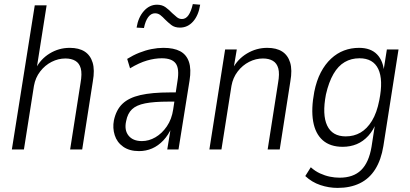

<svg xmlns="http://www.w3.org/2000/svg" viewBox="-20 -731 2006 939"><path d="M38 0 150 -705H208L159 -394H154Q178 -442 223 -469.5Q268 -497 321 -497Q366 -497 394 -479Q422 -461 433 -425Q444 -389 434 -333L382 0H323L374 -326Q382 -371 375 -396.5Q368 -422 348.5 -433.5Q329 -445 300 -445Q265 -445 232.5 -428.5Q200 -412 176.5 -381.5Q153 -351 146 -311L97 0Z M660 8Q613 8 582.5 -13.5Q552 -35 541 -70Q530 -105 537 -142Q548 -194 579 -223.5Q610 -253 666.5 -266Q723 -279 811 -279H850L843 -234H803Q733 -234 690 -225.5Q647 -217 625.5 -196.5Q604 -176 597 -139Q587 -95 608.5 -68Q630 -41 674 -41Q708 -41 740 -59.5Q772 -78 796 -113Q820 -148 827 -196L848 -335Q858 -395 839.5 -420.5Q821 -446 771 -446Q737 -446 699 -435Q661 -424 616 -397L602 -443Q631 -461 661 -473Q691 -485 721 -491Q751 -497 779 -497Q830 -497 861 -480.5Q892 -464 904 -428.5Q916 -393 907 -337L853 0H798L816 -110H821Q804 -71 779 -44.5Q754 -18 724 -5Q694 8 660 8ZM684 -594 648 -596Q656 -646 683.5 -677Q711 -708 748 -708Q773 -708 790.5 -695Q808 -682 822 -667Q834 -656 845 -647Q856 -638 870 -638Q889 -638 902 -657Q915 -676 923 -711L959 -708Q951 -656 924.5 -626Q898 -596 860 -596Q834 -596 817.5 -609Q801 -622 787 -636Q776 -648 764.5 -657Q753 -666 738 -666Q719 -666 705 -647.5Q691 -629 684 -594Z M1004 0 1081 -489H1138L1122 -394H1117Q1142 -442 1188 -469.5Q1234 -497 1287 -497Q1332 -497 1360 -479Q1388 -461 1399 -425Q1410 -389 1400 -333L1348 0H1289L1340 -326Q1348 -371 1341 -396.5Q1334 -422 1314.5 -433.5Q1295 -445 1266 -445Q1231 -445 1198.5 -428.5Q1166 -412 1142.5 -381.5Q1119 -351 1112 -311L1063 0Z M1631 188Q1588 188 1546.5 174Q1505 160 1473 130L1500 87Q1521 106 1545 117Q1569 128 1593 133Q1617 138 1641 138Q1708 138 1746 101Q1784 64 1797 -13L1816 -136H1822Q1807 -95 1781.5 -67Q1756 -39 1724.5 -26Q1693 -13 1656 -13Q1595 -13 1558.5 -45Q1522 -77 1511.5 -137.5Q1501 -198 1517 -282Q1528 -337 1549 -377Q1570 -417 1599 -444Q1628 -471 1662.5 -484Q1697 -497 1736 -497Q1793 -497 1824 -465Q1855 -433 1859 -375H1854L1872 -489H1929L1855 -17Q1844 51 1815 97Q1786 143 1739.5 165.5Q1693 188 1631 188ZM1671 -64Q1711 -64 1743 -82.5Q1775 -101 1799 -140Q1823 -179 1835 -241Q1855 -341 1830 -393.5Q1805 -446 1738 -446Q1698 -446 1666 -427.5Q1634 -409 1611 -369.5Q1588 -330 1574 -269Q1555 -170 1580 -117Q1605 -64 1671 -64Z"/></svg>

Font: Nunito Sans 10pt Condensed Light
Style: Italic
Weight: 300
Width: 3
Italic angle: -9°
Designer: Vernon Adams
Foundry: Vernon Adams
Version: Version 3.101;gftools[0.9.27]